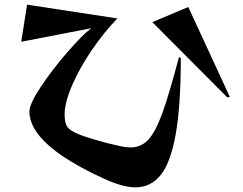

<svg xmlns="http://www.w3.org/2000/svg" viewBox="-20 -747 1040 823"><path d="M426 19Q106 -127 106 -269Q106 -301 155 -375Q204 -449 269 -523.5Q334 -598 371 -626L71 -568L96 -727L483 -668Q425 -608 373 -531.5Q321 -455 289 -381Q257 -307 257 -256Q257 -222 267.5 -205Q278 -188 315 -172.5Q352 -157 442 -133Q470 -126 495.5 -120.5Q521 -115 539 -115Q584 -115 615 -147.5Q646 -180 675.5 -261Q705 -342 747 -502L755 -498Q755 -293 733 -171Q711 -49 668.5 3.5Q626 56 561 56Q506 56 426 19ZM787 -717 965 -332 955 -329 633 -652Z"/></svg>

Font: Tiejili SC
Style: Regular
Weight: 400
Designer: Buernia
Foundry: Ershou Xiaoxi Press
Version: Version 1.100